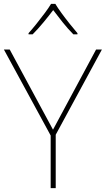

<svg xmlns="http://www.w3.org/2000/svg" viewBox="-20 -969 545 989"><path d="M253 -301 475 -714H505L267 -275V0H241V-271L0 -714H30ZM265 -949Q277 -929 297 -901.5Q317 -874 339 -846.5Q361 -819 379 -798V-792H358Q330 -820 302.5 -854.5Q275 -889 254 -917Q233 -889 204.5 -854.5Q176 -820 148 -792H127V-798Q146 -819 168 -846.5Q190 -874 210.5 -901.5Q231 -929 243 -949Z"/></svg>

Font: Noto Sans Thai Thin
Style: Regular
Weight: 250
Designer: Monotype Design Team
Foundry: Monotype Imaging Inc.
Version: Version 2.001